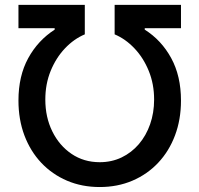

<svg xmlns="http://www.w3.org/2000/svg" viewBox="-20 -747 807 777"><path d="M54.7 -340.2Q54.7 -439.3 94.1 -511.4Q133.5 -583.5 201.3 -627.1V-632.8H54.7V-727.3H323.2V-608Q279.1 -589.5 242.9 -551.3Q206.7 -513.1 185 -460Q163.4 -407 163.4 -344.1Q163.4 -272.7 191.6 -215.4Q219.8 -158 269.5 -124.3Q319.2 -90.6 383.5 -90.6Q431.8 -90.6 472.1 -109.9Q512.4 -129.3 541.9 -163.7Q571.4 -198.2 587.5 -244.3Q603.7 -290.5 603.7 -344.1Q603.7 -407 582 -460Q560.4 -513.1 524.1 -551.3Q487.9 -589.5 443.9 -608V-727.3H712.4V-632.8H565.7V-627.1Q633.5 -584.2 672.9 -511.7Q712.4 -439.3 712.4 -340.2Q712.4 -263.1 688.2 -199Q664.1 -134.9 620 -88.2Q576 -41.5 515.8 -15.8Q455.6 9.9 383.5 9.9Q311.4 9.9 251.2 -15.8Q191.1 -41.5 147 -88.2Q103 -134.9 78.8 -199Q54.7 -263.1 54.7 -340.2Z"/></svg>

Font: InterMG Medium
Style: Regular
Weight: 500
Designer: Rasmus Andersson
Foundry: rsms
Version: Version 3.019;December 26, 2023;FontCreator 15.0.0.2955 64-b